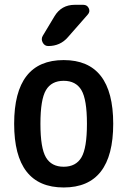

<svg xmlns="http://www.w3.org/2000/svg" viewBox="-20 -785 540 814"><path d="M325.2 -402.8Q301.8 -442.4 250 -442.4Q198.2 -442.4 174.8 -402.8Q151.4 -363.3 151.4 -260.3Q151.4 -157.2 174.8 -117.7Q198.2 -78.1 250 -78.1Q301.8 -78.1 325.2 -117.7Q348.6 -157.2 348.6 -260.3Q348.6 -363.3 325.2 -402.8ZM460 -260.3Q460 9.8 250 9.8Q40 9.8 40 -260.3Q40 -530.3 250 -530.3Q460 -530.3 460 -260.3ZM296.9 -764.6H333Q349.6 -764.6 356.4 -750Q363.3 -735.4 351.6 -722.7L267.6 -627Q235.4 -589.8 184.6 -589.8Q168.9 -589.8 161.1 -604.5Q153.3 -619.1 161.1 -632.8L210.9 -715.8Q240.2 -764.6 296.9 -764.6Z"/></svg>

Font: Rounded Mgen+ 2m medium
Style: Regular
Weight: 500
Designer: [Source Han Sans]
Ryoko NISHIZUKA  (kana & ideographs); Paul D. Hunt (Latin, Greek & Cyrillic); Wenlong ZHANG  (bopomofo
Version: Version 1.059.20150602